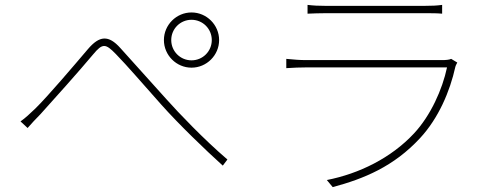

<svg xmlns="http://www.w3.org/2000/svg" viewBox="-20 -742 2040 786"><path d="M681 -578C681 -624 718 -661 764 -661C810 -661 847 -624 847 -578C847 -532 810 -495 764 -495C718 -495 681 -532 681 -578ZM651 -578C651 -516 702 -465 764 -465C826 -465 877 -516 877 -578C877 -640 826 -691 764 -691C702 -691 651 -640 651 -578ZM64 -245 93 -218C106 -233 127 -256 146 -275C195 -329 306 -453 361 -519C400 -566 412 -564 454 -521C501 -473 566 -397 640 -314C712 -233 820 -129 892 -64L911 -89C814 -172 712 -279 662 -335C594 -410 521 -492 473 -545C424 -600 387 -596 340 -541C283 -474 176 -348 125 -298C102 -276 84 -259 64 -245Z M1827 -501C1819 -497 1803 -496 1790 -496H1231C1208 -496 1182 -498 1152 -501V-463C1182 -465 1208 -466 1231 -466H1810C1791 -376 1743 -269 1675 -196C1581 -95 1450 -31 1318 -5L1342 24C1469 -10 1592 -60 1700 -177C1775 -258 1822 -368 1844 -468C1845 -473 1849 -480 1852 -486ZM1239 -686C1264 -687 1286 -688 1314 -688H1716C1747 -688 1769 -688 1790 -686V-722C1769 -719 1748 -718 1717 -718H1314C1284 -718 1264 -719 1239 -722Z"/></svg>

Font: Noto Sans T Chinese Thin
Style: Regular
Weight: 100
Designer: Ryoko NISHIZUKA (kana & ideographs); Paul D. Hunt (Latin, Greek & Cyrillic); Wenlong ZHANG (bopomofo); Sandoll Communica
Foundry: Adobe Systems Incorporated
Version: Version 1.000;PS 1;hotconv 1.0.78;makeotf.lib2.5.61930